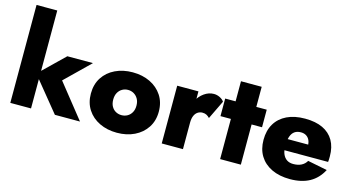

<svg xmlns="http://www.w3.org/2000/svg" viewBox="-83 -1123 2735 1477"><g transform="rotate(15 1284.5 -385.0)"><path d="M54 -780V0H219V-780ZM385 -460 189 -270 409 0H609L394 -270L589 -460Z M634 -230Q634 -157 669 -103Q704 -49 765.5 -19.5Q827 10 904 10Q982 10 1043 -19.5Q1104 -49 1139.5 -103Q1175 -157 1175 -230Q1175 -304 1139.5 -358Q1104 -412 1043 -441.5Q982 -471 904 -471Q827 -471 765.5 -441.5Q704 -412 669 -358Q634 -304 634 -230ZM812 -230Q812 -262 824.5 -284.5Q837 -307 858 -319Q879 -331 904 -331Q929 -331 950 -319Q971 -307 984 -284.5Q997 -262 997 -230Q997 -198 984 -175.5Q971 -153 950 -141.5Q929 -130 904 -130Q879 -130 858 -141.5Q837 -153 824.5 -175.5Q812 -198 812 -230Z M1429 -460H1260V0H1429ZM1560 -283 1632 -432Q1621 -449 1598 -460.5Q1575 -472 1550 -472Q1510 -472 1473.5 -446.5Q1437 -421 1415 -378Q1393 -335 1393 -280L1429 -211Q1429 -244 1438.5 -266Q1448 -288 1465 -299Q1482 -310 1502 -310Q1522 -310 1535.5 -302.5Q1549 -295 1560 -283Z M1642 -460V-320H1973V-460ZM1725 -620V0H1890V-620Z M2283 10Q2375 10 2438.5 -25Q2502 -60 2539 -131L2383 -162Q2368 -136 2341.5 -122.5Q2315 -109 2277 -109Q2246 -109 2225 -123.5Q2204 -138 2193 -165Q2182 -192 2183 -231Q2183 -275 2193 -303.5Q2203 -332 2223 -346Q2243 -360 2273 -360Q2297 -360 2314.5 -349.5Q2332 -339 2341.5 -319.5Q2351 -300 2351 -272Q2351 -265 2347 -255Q2343 -245 2338 -237L2375 -283H2104V-194H2533Q2534 -203 2534.5 -214.5Q2535 -226 2535 -238Q2535 -313 2505 -364.5Q2475 -416 2418 -443Q2361 -470 2277 -470Q2193 -470 2133 -441Q2073 -412 2041 -358.5Q2009 -305 2009 -230Q2009 -156 2042 -102.5Q2075 -49 2136.5 -19.5Q2198 10 2283 10Z"/></g></svg>

Font: Jost ExtraBold
Style: Regular
Weight: 800
Version: Version 3.710